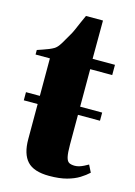

<svg xmlns="http://www.w3.org/2000/svg" viewBox="-115 -725 561 796"><g transform="rotate(15 166.0 -327.0)"><path d="M176.5 13Q110.5 13 82.2 -17.8Q54 -48.5 54 -112V-262.5H-5.5V-297.5H54V-458.5H-7.5V-478Q4 -482 16.5 -486.2Q29 -490.5 40.8 -495.2Q52.5 -500 61 -505Q71 -511 79.5 -523Q88 -535 95.5 -549Q103 -563 110 -574Q116 -583.5 123.5 -600.2Q131 -617 138.8 -635.5Q146.5 -654 153 -667H226L225.5 -502.5H321.5V-458.5H227V-297.5H321.5V-262.5H227V-135Q227 -99 231 -82Q235 -65 244 -60Q253 -55 268.5 -55Q278 -55 287.8 -58Q297.5 -61 307 -65.8Q316.5 -70.5 325 -75.5L340.5 -44.5Q325.5 -30.5 304.2 -17.2Q283 -4 252 4.5Q221 13 176.5 13Z"/></g></svg>

Font: Merriweather 144pt Black
Style: Regular
Weight: 900
Version: Version 2.100